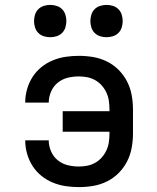

<svg xmlns="http://www.w3.org/2000/svg" viewBox="-20 -756 640 784"><path d="M302 8Q275 8 248 4Q221 0 195.5 -10.5Q170 -21 148.5 -38.5Q127 -56 112.5 -79Q98 -102 90.5 -128.5Q83 -155 83 -182V-183H179Q179 -160 188.5 -138Q198 -116 216 -101.5Q234 -87 256.5 -81.5Q279 -76 302 -76Q320 -76 337 -79.5Q354 -83 369 -91.5Q384 -100 395.5 -113Q407 -126 414.5 -142Q422 -158 424.5 -175.5Q427 -193 427 -210V-218H236V-302H427V-310Q427 -327 424.5 -344.5Q422 -362 414.5 -378Q407 -394 395.5 -407Q384 -420 369 -428.5Q354 -437 337 -440.5Q320 -444 302 -444Q279 -444 256.5 -438.5Q234 -433 216 -418.5Q198 -404 188.5 -382Q179 -360 179 -337H83V-338Q83 -365 90.5 -391.5Q98 -418 112.5 -441Q127 -464 148.5 -481.5Q170 -499 195.5 -509.5Q221 -520 248 -524Q275 -528 302 -528Q332 -528 361 -523Q390 -518 416.5 -505Q443 -492 464 -471Q485 -450 498.5 -424Q512 -398 517.5 -368.5Q523 -339 523 -310V-210Q523 -181 517.5 -151.5Q512 -122 498.5 -96Q485 -70 464 -49Q443 -28 416.5 -15Q390 -2 361 3Q332 8 302 8ZM415 -604Q402 -604 389 -608Q376 -612 366.5 -621.5Q357 -631 353 -644Q349 -657 349 -670Q349 -683 353 -696Q357 -709 366.5 -718.5Q376 -728 389 -732Q402 -736 415 -736Q428 -736 441 -732Q454 -728 463.5 -718.5Q473 -709 477 -696Q481 -683 481 -670Q481 -657 477 -644Q473 -631 463.5 -621.5Q454 -612 441 -608Q428 -604 415 -604ZM185 -604Q172 -604 159 -608Q146 -612 136.5 -621.5Q127 -631 123 -644Q119 -657 119 -670Q119 -683 123 -696Q127 -709 136.5 -718.5Q146 -728 159 -732Q172 -736 185 -736Q198 -736 211 -732Q224 -728 233.5 -718.5Q243 -709 247 -696Q251 -683 251 -670Q251 -657 247 -644Q243 -631 233.5 -621.5Q224 -612 211 -608Q198 -604 185 -604Z"/></svg>

Font: Iosevka Fixed Medium Extended
Style: Regular
Weight: 500
Width: 7
Monospace: yes
Designer: Belleve Invis
Foundry: Belleve Invis
Version: Version 24.1.1; ttfautohint (v1.8.4)